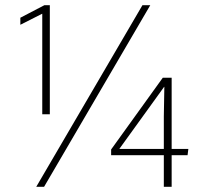

<svg xmlns="http://www.w3.org/2000/svg" viewBox="-20 -716 763 736"><path d="M142 -663H141L58 -621V-648L150 -696H171V-278H142ZM556 -696 149 0H119L526 -696ZM608 0V-121H406V-143L604 -418H638V-145H702L699 -121H638V0ZM438 -145H608V-270L610 -383H609L573 -333L438 -146Z"/></svg>

Font: Murecho ExtraLight
Style: Regular
Weight: 200
Designer: Neil Summerour
Foundry: Positype
Version: Version 1.010; ttfautohint (v1.8.3)